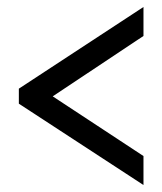

<svg xmlns="http://www.w3.org/2000/svg" viewBox="-20 -633 465 550"><path d="M391 -103 34 -336V-379L391 -613V-530L131 -357L391 -186Z"/></svg>

Font: Noto Serif Khmer ExtraCondensed Black
Style: Regular
Weight: 900
Width: 2
Designer: Danh Hong and the Monotype Design Team
Foundry: Monotype Imaging Inc.
Version: Version 2.004